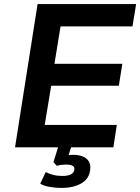

<svg xmlns="http://www.w3.org/2000/svg" viewBox="-20 -725 690 945"><path d="M54 0 165 -705H650L632 -595H278L248 -411H582L565 -303H232L200 -110H555L538 0ZM283 200Q254 200 225 195Q196 190 178 179L205 122Q221 130 241 135.5Q261 141 287 141Q313 141 328.5 133.5Q344 126 346 109Q348 97 337 91Q326 85 308 85Q299 85 286.5 86Q274 87 260 91L243 73L272 -20H336L311 60L284 45Q296 41 312 39Q328 37 342 37Q366 37 386 44.5Q406 52 416.5 68.5Q427 85 424 110Q419 156 379.5 178Q340 200 283 200Z"/></svg>

Font: Nunito Sans 8pt
Style: Bold Italic
Weight: 700
Italic angle: -9°
Version: Version 3.101;gftools[0.9.27]